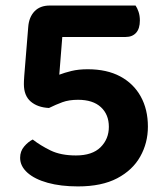

<svg xmlns="http://www.w3.org/2000/svg" viewBox="-20 -649 578 684"><path d="M231.2 -629.3 204 -543.5 191.2 -382.9Q209.6 -390 234.7 -396.2Q259.9 -402.3 292.4 -402.3Q360.7 -402.3 408.3 -376.8Q456 -351.2 481.4 -305.2Q506.9 -259.3 506.9 -197.8Q506.9 -139.8 479.6 -91.3Q452.4 -42.8 397.5 -13.9Q342.5 15.1 257.7 15.1Q196.7 15.1 150.2 2.3Q103.6 -10.6 77.7 -33.8Q51.7 -57.1 51.7 -86.9Q51.7 -110.1 65.9 -126.9Q80.2 -143.8 96.6 -152Q123.6 -130.9 160.1 -113Q196.7 -95.2 250.5 -95.2Q308.7 -95.2 338.3 -124.5Q367.8 -153.9 367.8 -197.1Q367.8 -241.2 339.4 -267.3Q311 -293.5 258 -293.5Q226 -293.5 202.5 -285Q179.1 -276.4 154.5 -264.3Q113.9 -266.3 89.5 -287.2Q65.1 -308.2 65.1 -349.1Q65.1 -353.7 65.3 -360.6Q65.4 -367.6 66.4 -378.8L80.6 -553.2Q83.3 -588.1 103 -608.7Q122.7 -629.3 157.4 -629.3ZM170.7 -517.3V-629.3H462.9Q468.8 -621 473.6 -607Q478.3 -593 478.3 -576.2Q478.3 -547 464.8 -532.1Q451.3 -517.3 428 -517.3Z"/></svg>

Font: Baloo Bhaina 2
Style: Regular
Weight: 400
Designer: Yesha Goshar, Manish Minz, Shuchita Grover and Ek Type
Foundry: Ek Type
Version: Version 1.700